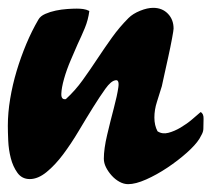

<svg xmlns="http://www.w3.org/2000/svg" viewBox="-25 -469 540 490"><path d="M171 -447Q179 -447 187 -446Q195 -445 203 -441Q200 -418 191.5 -397.5Q183 -377 173 -356Q166 -340 155.5 -315.5Q145 -291 138.5 -268Q132 -245 131.5 -229.5Q131 -214 143 -216Q167 -238 186 -264.5Q205 -291 223.5 -319Q242 -347 261 -373.5Q280 -400 303 -423Q314 -434 332.5 -441.5Q351 -449 366 -449Q389 -449 403.5 -434Q418 -419 418 -396Q418 -392 414 -370.5Q410 -349 404.5 -324Q399 -299 394 -276.5Q389 -254 388 -249Q382 -229 375.5 -209Q369 -189 369 -169Q369 -149 377 -134Q389 -126 404.5 -130Q420 -134 436 -143.5Q452 -153 465.5 -164.5Q479 -176 487 -183Q495 -179 494.5 -165.5Q494 -152 494 -141Q494 -134 490.5 -127Q487 -120 484 -115Q474 -99 451.5 -79Q429 -59 402 -41Q375 -23 348 -11Q321 1 302 1Q291 1 280 -5Q269 -11 260 -21Q251 -31 245.5 -42Q240 -53 240 -64Q240 -89 248.5 -125Q257 -161 265.5 -193Q274 -225 277 -246Q280 -267 269 -264Q258 -262 244 -242.5Q230 -223 212.5 -195Q195 -167 176 -135Q157 -103 136.5 -75.5Q116 -48 94 -30Q72 -12 51 -12Q31 -12 19.5 -28Q8 -44 2.5 -65.5Q-3 -87 -4 -110Q-5 -133 -5 -148Q-5 -181 1 -217Q7 -253 17.5 -288Q28 -323 42 -356.5Q56 -390 73 -419Q78 -428 90.5 -433.5Q103 -439 117.5 -442Q132 -445 146.5 -446Q161 -447 171 -447Z"/></svg>

Font: Praegefest
Style: Regular
Weight: 600
Designer: Peter Wiegel nach alter Vorlage
Foundry: Peter Wiegel
Version: Version 1.000